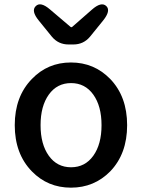

<svg xmlns="http://www.w3.org/2000/svg" viewBox="-20 -852 654 885"><path d="M127 -62Q48 -143 48 -275Q48 -407 127 -488Q200 -564 307 -564Q414 -564 488 -488Q566 -407 566 -275Q566 -143 488 -62Q414 13 307 13Q200 13 127 -62ZM205 -134Q243 -81 307.5 -81Q372 -81 410 -134Q448 -187 448 -275Q448 -363 410 -416Q372 -469 307.5 -469Q243 -469 205 -416Q167 -363 167 -275Q167 -187 205 -134ZM296 -647Q249 -647 219 -683L159 -757Q122 -802 145 -824Q167 -846 211 -808L304 -729Q309 -724 314 -729L403 -807Q447 -846 470 -824Q492 -803 455 -757L395 -683Q365 -647 318 -647Z"/></svg>

Font: Resource Han Rounded KR Medium
Style: Regular
Weight: 500
Designer: Cyano Hao (round all glyphs); Ryoko NISHIZUKA 西塚涼子 (kana, bopomofo & ideographs); Paul D. Hunt (Latin, Greek & Cyrillic)
Foundry: Cyano Hao
Version: 0.990